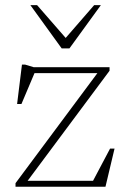

<svg xmlns="http://www.w3.org/2000/svg" viewBox="-20 -710 481 730"><path d="M39 0V-13.5L355.5 -439L370 -432H84L115 -441L61.5 -314.5H45L63.5 -464.5H75L108 -454.5H396.5V-441L79 -14.5L65 -22.5H348L330 -15.5L398.5 -145H415.5L381 0ZM240 -554H219.5L338 -690.5H363.5L244 -526H214.5L95.5 -690.5H121Z"/></svg>

Font: Newsreader ExtraLight
Style: Regular
Weight: 250
Designer: Hugues Gentile
Foundry: Production Type
Version: Version 1.003